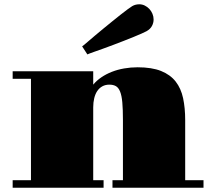

<svg xmlns="http://www.w3.org/2000/svg" viewBox="-20 -876 986 896"><path d="M363.3 -659.7Q365.7 -661.1 372.6 -666.7Q379.4 -672.4 390.1 -681.6Q403.8 -693.4 422.4 -709.2Q440.9 -725.1 461.7 -741.9Q482.4 -758.8 503.4 -775.9Q524.4 -793 542.7 -807.4Q561 -821.8 575.2 -832.3Q589.4 -842.8 596.7 -847.2Q605 -852.1 613.3 -854Q621.6 -856 629.9 -856Q643.6 -856 655.5 -850.1Q667.5 -844.2 676.8 -834.5Q686 -824.7 691.4 -811.8Q696.8 -798.8 696.8 -785.2Q696.8 -769 689 -754.6Q681.2 -740.2 664.1 -730.5Q657.2 -726.6 641.1 -719.5Q625 -712.4 603.5 -703.6Q582 -694.8 557.1 -685.1Q532.2 -675.3 507.3 -666Q482.4 -656.7 459.7 -648.4Q437 -640.1 419.9 -634.3Q407.2 -629.9 398.9 -626.7Q390.6 -623.5 387.7 -622.1ZM39.1 -35.2H124.5V-508.3H39.1V-543.5H415V-481Q430.7 -500 452.9 -515.1Q475.1 -530.3 502 -540.8Q528.8 -551.3 559.3 -556.6Q589.8 -562 622.1 -562Q688.5 -562 731.7 -544.7Q774.9 -527.3 799.8 -495.4Q824.7 -463.4 834.5 -417.7Q844.2 -372.1 844.2 -315.9V-35.2H929.7V0H504.9V-35.2H553.7V-315.9Q553.7 -366.2 550.8 -398.2Q547.9 -430.2 540.5 -448.5Q533.2 -466.8 521 -473.9Q508.8 -481 490.2 -481Q471.7 -481 457.5 -473.1Q443.4 -465.3 433.8 -451.2Q424.3 -437 419.7 -417.5Q415 -397.9 415 -375V-35.2H463.4V0H39.1Z"/></svg>

Font: GravitasOne
Style: Regular
Weight: 400
Designer: Riccardo De Franceschi
Foundry: Sorkin Type Co.
Version: Version 1.001